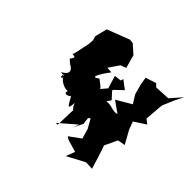

<svg xmlns="http://www.w3.org/2000/svg" viewBox="-151 -709 884 884"><g transform="rotate(45 291.0 -267.0)"><path d="M317 -87 341 -136 331 -215 310 -238 356 -304 325 -338 328 -344 366 -380 325 -411 321 -398 287 -394 306 -332 249 -264 253 -248 231 -189 263 -154 260 -49 247 -48 329 -119ZM321 -272C339 -308 314 -249 292 -250C298 -309 268 -315 246 -335C206 -305 229 -348 264 -394L236 -396L271 -447L298 -457L280 -522L238 -559L218 -561L109 -519L94 -459L100 -439L98 -412L82 -336C65 -315 114 -342 84 -303C116 -272 138 -273 94 -288C113 -285 153 -259 99 -231C150 -228 102 -193 117 -234C123 -202 190 -168 211 -211C172 -201 171 -155 211 -185C240 -130 242 -128 246 -200C234 -135 301 -134 322 -122C345 -188 310 -145 346 -177L371 -133L385 -84L330 -44L344 -35L405 -17L388 27L475 -19L515 -17C503 -56 492 -94 478 -132L507 -194L544 -201L508 -266L494 -304L551 -341L529 -358L535 -436L537 -452L560 -506L582 -550L534 -495L459 -491L445 -505L393 -488L399 -451L413 -400L438 -360L365 -317L420 -278C378 -267 379 -301 301 -273Z"/></g></svg>

Font: Asimov Aggro
Style: CondIt
Weight: 500
Designer: Google
Version: Version 2.000980; 2014